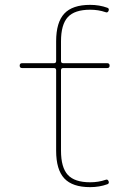

<svg xmlns="http://www.w3.org/2000/svg" viewBox="-20 -760 547 790"><path d="M71 -480Q61 -480 61 -490Q61 -500 71 -500H202Q211 -500 211 -509V-590Q211 -668 244.5 -704Q278 -740 351 -740Q389 -740 422 -728Q430 -725 427 -716Q423 -706 414 -710Q385 -720 351 -720Q287 -720 259 -689.5Q231 -659 231 -590V-509Q231 -500 240 -500H421Q431 -500 431 -490Q431 -480 421 -480H240Q231 -480 231 -471V-140Q231 -71 259 -40.5Q287 -10 351 -10Q385 -10 414 -20Q423 -24 427 -14Q430 -5 422 -2Q389 10 351 10Q278 10 244.5 -26Q211 -62 211 -140V-471Q211 -480 202 -480Z"/></svg>

Font: Rounded Mplus 1c Thin
Style: Regular
Weight: 250
Version: Version 1.059.20150529